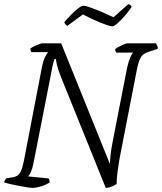

<svg xmlns="http://www.w3.org/2000/svg" viewBox="-26 -915 788 935"><path d="M132 0Q124 0 105.5 -3Q87 -6 65.5 -10Q44 -14 24.5 -18.5Q5 -23 -6 -27Q-3 -39 6 -47L32 -51Q47 -53 57.5 -59Q68 -65 76 -82Q84 -99 91 -135L178 -587Q184 -618 193 -636.5Q202 -655 208 -661H127Q125 -663 123.5 -667.5Q122 -672 122 -679Q131 -686 152 -695Q173 -704 180 -704H272L509 -117Q510 -132 512 -156Q514 -180 523 -227L593 -585Q600 -616 608 -634.5Q616 -653 622 -659H540Q539 -661 537 -665Q535 -669 535 -676Q541 -681 553 -687.5Q565 -694 577 -699Q589 -704 595 -704H733Q736 -701 739.5 -693.5Q743 -686 742 -677L699 -663Q685 -659 674.5 -652Q664 -645 655.5 -627.5Q647 -610 640 -573L557 -147Q550 -106 546 -74.5Q542 -43 542 -19Q529 -10 514 -5Q499 0 489 0L271 -540Q257 -576 252 -596.5Q247 -617 246 -628H240Q236 -618 232 -602.5Q228 -587 225 -568L136 -115Q131 -92 124 -77Q117 -62 111 -56L211 -46Q213 -43 214.5 -37Q216 -31 216 -27Q197 -14 172.5 -7Q148 0 132 0ZM521 -787Q511 -787 486 -796Q461 -805 431.5 -818.5Q402 -832 378 -845L302 -789Q291 -795 287 -807Q302 -825 320.5 -843.5Q339 -862 355 -874.5Q371 -887 381 -887Q390 -887 415.5 -878Q441 -869 471.5 -856Q502 -843 527 -831L599 -895Q606 -894 610 -889.5Q614 -885 615 -881Q600 -859 581.5 -837.5Q563 -816 546.5 -801.5Q530 -787 521 -787Z"/></svg>

Font: Texturina 72pt 72pt ExtraLight
Style: Italic
Weight: 200
Italic angle: -11°
Designer: Guillermo Torres Carreño
Foundry: Omnibus-Type
Version: Version 1.002; ttfautohint (v1.8.3)